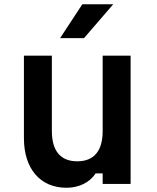

<svg xmlns="http://www.w3.org/2000/svg" viewBox="-20 -869 740 907"><path d="M597 -606H465V-250C465 -156 424 -107 345 -107C266 -107 225 -156 225 -250V-606H93V-216C93 -72 170 18 294 18C353 18 404 -7 432 -50H465V0H597ZM264 -689H377L515 -849H369Z"/></svg>

Font: Martian Mono Std Md
Style: Regular
Weight: 500
Monospace: yes
Designer: Roman Shamin
Foundry: Evil Martians
Version: Version 1.000